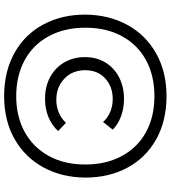

<svg xmlns="http://www.w3.org/2000/svg" viewBox="33 -742 846 953"><g transform="rotate(90 456.5 -265.0)"><path d="M52 -265Q53 -382 103 -473.5Q153 -565 244.5 -616.5Q336 -668 457 -668Q580 -668 671.5 -616.5Q763 -565 812 -473.5Q861 -382 861 -265Q860 -148 810 -56.5Q760 35 669 86.5Q578 138 457 138Q334 138 242 86.5Q150 35 101 -56.5Q52 -148 52 -265ZM796 -265Q796 -368 754 -446Q712 -524 635.5 -566Q559 -608 457 -608Q355 -608 278.5 -566.5Q202 -525 159.5 -447.5Q117 -370 117 -265Q117 -162 159 -84Q201 -6 278 36Q355 78 457 78Q558 78 634.5 36Q711 -6 753.5 -83.5Q796 -161 796 -265ZM263 -263Q263 -322 290.5 -366Q318 -410 365 -433.5Q412 -457 470 -457Q516 -457 556 -442.5Q596 -428 623 -401L585 -353Q565 -376 535 -388.5Q505 -401 471 -401Q410 -401 369 -364Q328 -327 328 -264Q328 -201 370 -161Q412 -121 475 -121Q510 -121 539.5 -134Q569 -147 589 -169L630 -130Q603 -100 562 -82.5Q521 -65 470 -65Q408 -65 361 -91Q314 -117 288.5 -162Q263 -207 263 -263Z"/></g></svg>

Font: Tilda Sans
Style: Regular
Weight: 400
Designer: ParaType Ltd
Foundry: ParaType Ltd
Version: Version 1.002W